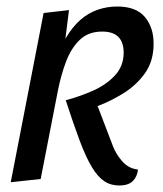

<svg xmlns="http://www.w3.org/2000/svg" viewBox="-20 -550 502 590"><path d="M346 20Q320 20 300 6.5Q280 -7 262 -37Q244 -67 225 -117.5Q206 -168 182 -242Q224 -253 265 -271Q306 -289 333 -318Q360 -347 360 -388Q360 -453 294 -453Q251 -453 224.5 -427Q198 -401 182.5 -359.5Q167 -318 158 -272L105 0L13 10L114 -510L192 -519L181 -431Q202 -467 226.5 -488.5Q251 -510 280 -520Q309 -530 340 -530Q398 -530 425 -498Q452 -466 452 -416Q452 -362 425.5 -325Q399 -288 359.5 -263.5Q320 -239 280 -224L327 -101Q336 -77 355.5 -54.5Q375 -32 404 -29Q402 -8 388.5 6Q375 20 346 20Z"/></svg>

Font: Sansita Swashed Light
Style: Regular
Weight: 300
Designer: Pablo Cosgaya
Foundry: Omnibus-Type
Version: Version 1.003